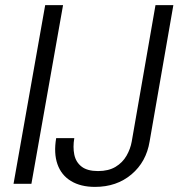

<svg xmlns="http://www.w3.org/2000/svg" viewBox="-20 -720 699 752"><path d="M33 0 157 -700H227L103 0ZM352 12Q296 12 258 -11Q220 -34 205 -77Q190 -120 200 -179H271Q265 -144 271 -114.5Q277 -85 299.5 -67.5Q322 -50 364 -50Q405 -50 432.5 -66.5Q460 -83 475.5 -110Q491 -137 496 -166L589 -700H659L566 -166Q553 -86 495 -37Q437 12 352 12Z"/></svg>

Font: DM Sans 20pt Light
Style: Italic
Weight: 300
Italic angle: -10°
Version: Version 4.004;gftools[0.9.30]